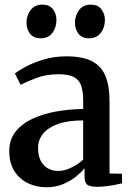

<svg xmlns="http://www.w3.org/2000/svg" viewBox="-20 -799 567 830"><path d="M180.5 10.5Q137.5 10.5 101 -7Q64.5 -24.5 42.2 -59.2Q20 -94 20 -146Q20 -195 46.8 -229.2Q73.5 -263.5 119 -285Q164.5 -306.5 221.5 -316.8Q278.5 -327 339.5 -328V-365Q339.5 -405 330.5 -429.8Q321.5 -454.5 298.8 -466.2Q276 -478 234 -478Q178.5 -478 136 -461.5Q93.5 -445 69 -432.5L44.5 -481Q57 -492 89.5 -509.8Q122 -527.5 168 -541.5Q214 -555.5 267 -555.5Q335.5 -555.5 376.2 -535Q417 -514.5 435.2 -471.8Q453.5 -429 453.5 -362V-49L507.5 -48V-6.5Q496.5 -3.5 478 0Q459.5 3.5 438.8 6Q418 8.5 399.5 8.5Q370.5 8.5 358 0Q345.5 -8.5 345.5 -37.5V-71.5Q334 -57 310.8 -37.5Q287.5 -18 254.5 -3.8Q221.5 10.5 180.5 10.5ZM232.5 -60Q258 -60 287.5 -74Q317 -88 339.5 -109V-278.5Q274 -278.5 230.8 -263Q187.5 -247.5 166 -220.8Q144.5 -194 144.5 -159.5Q144.5 -126 156 -104Q167.5 -82 187.2 -71Q207 -60 232.5 -60ZM155 -633.5Q125.5 -633.5 110 -653.2Q94.5 -673 94.5 -700.5Q94.5 -731.5 112.2 -755.2Q130 -779 163 -779H164Q193.5 -779 208.8 -759.2Q224 -739.5 224 -712Q224 -681 206.8 -657.2Q189.5 -633.5 156 -633.5ZM364 -633.5Q334.5 -633.5 319.2 -653.2Q304 -673 304 -700.5Q304 -731.5 321.5 -755.2Q339 -779 372 -779H373Q403 -779 418.2 -759.2Q433.5 -739.5 433.5 -712Q433.5 -681 416 -657.2Q398.5 -633.5 365 -633.5Z"/></svg>

Font: Merriweather 48pt SemiBold
Style: Regular
Weight: 600
Version: Version 2.100